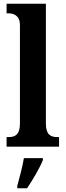

<svg xmlns="http://www.w3.org/2000/svg" viewBox="-20 -780 350 1021"><path d="M15 0H294V-51H285C249 -51 224 -64 224 -123V-760H15V-709H25C48 -709 86 -701 86 -647V-123C86 -64 61 -51 25 -51H15ZM72 208V221H124C153 178 192 113 208 71V61H107C100 106 83 167 72 208Z"/></svg>

Font: Noto Serif Sinhala Condensed
Style: Bold
Weight: 700
Width: 3
Designer: Jelle Bosma - Monotype Design Team
Foundry: Monotype Imaging Inc.
Version: Version 2.007